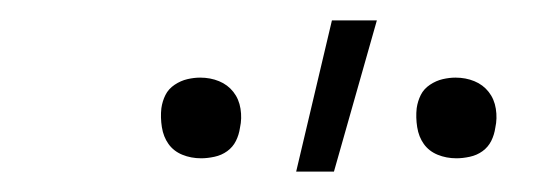

<svg xmlns="http://www.w3.org/2000/svg" viewBox="-20 -768 540 188"><path d="M270 -600 305 -748H349L307 -600ZM427 -613Q417 -613 408.5 -616.5Q400 -620 395 -627Q390 -634 388.5 -643.5Q387 -653 388 -662Q389 -669 392 -675Q395 -681 401 -685Q407 -689 413.5 -690.5Q420 -692 426 -692Q436 -692 444.5 -688.5Q453 -685 458.5 -678Q464 -671 465.5 -661.5Q467 -652 465 -643Q464 -636 461 -630Q458 -624 452.5 -620Q447 -616 440 -614.5Q433 -613 427 -613ZM177 -613Q167 -613 158.5 -616.5Q150 -620 145 -627Q140 -634 138.5 -643.5Q137 -653 138 -662Q139 -669 142 -675Q145 -681 151 -685Q157 -689 163.5 -690.5Q170 -692 176 -692Q186 -692 194.5 -688.5Q203 -685 208.5 -678Q214 -671 215.5 -661.5Q217 -652 215 -643Q214 -636 211 -630Q208 -624 202.5 -620Q197 -616 190 -614.5Q183 -613 177 -613Z"/></svg>

Font: Iosevka SS18 Extralight
Style: Italic
Weight: 200
Italic angle: -9°
Monospace: yes
Designer: Belleve Invis
Foundry: Belleve Invis
Version: Version 25.1.1; ttfautohint (v1.8.4)